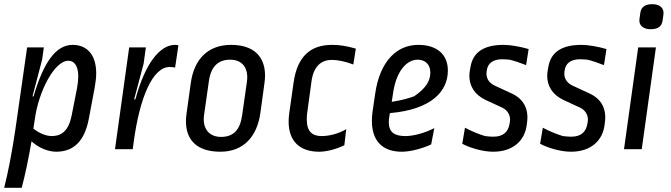

<svg xmlns="http://www.w3.org/2000/svg" viewBox="-27 -715 3215 920"><path d="M427 -297C431 -321 434 -343 434 -363C434 -454 389 -500 321 -500C239 -500 181 -413 134 -254L131 -252L129 -254L175 -430L183 -488H103L47 -97C32 6 12 111 -7 185H77C93 125 110 45 124 -38C156 -8 202 12 242 12C327 12 379 -40 399 -148ZM301 -424C327 -424 348 -402 348 -349C348 -333 346 -314 342 -292L316 -160C302 -91 270 -63 221 -63C194 -63 159 -77 133 -99L140 -145C158 -276 233 -424 301 -424Z M609 0 613 -30C642 -250 705 -394 786 -394C797 -394 804 -393 812 -391L828 -498C824 -499 816 -500 812 -500C739 -500 669 -412 622 -240L619 -238L616 -240L661 -409L672 -488H592L524 0Z M1133 -161C1123 -91 1090 -59 1032 -59C976 -59 941 -98 951 -165L974 -327C984 -398 1020 -429 1076 -429C1133 -429 1166 -390 1156 -322ZM1240 -315C1242 -328 1243 -341 1243 -353C1243 -444 1189 -500 1080 -500C972 -500 903 -434 887 -316L867 -172C865 -159 864 -146 864 -134C864 -43 918 12 1029 12C1138 12 1205 -58 1221 -176Z M1502 12C1537 12 1581 1 1623 -19L1632 -96C1594 -74 1551 -63 1514 -63C1470 -63 1443 -84 1443 -142C1443 -152 1443 -162 1445 -174L1466 -328C1476 -396 1511 -428 1563 -428C1591 -428 1626 -421 1666 -406L1678 -482C1633 -495 1599 -500 1564 -500C1461 -500 1398 -445 1380 -321L1359 -173C1357 -159 1356 -145 1356 -132C1356 -39 1409 12 1502 12Z M2119 -375C2120 -452 2069 -500 1977 -500C1875 -500 1794 -423 1771 -268L1758 -179C1756 -163 1755 -149 1755 -135C1755 -43 1803 12 1898 12C1938 12 1994 -2 2039 -23L2054 -101C2009 -78 1955 -63 1916 -63C1863 -63 1836 -81 1836 -130C1836 -139 1837 -148 1839 -159L1841 -173C2040 -190 2118 -277 2119 -375ZM1857 -272C1873 -378 1924 -429 1974 -429C2010 -429 2035 -407 2035 -367C2035 -326 2012 -291 1958 -254C1930 -243 1894 -234 1850 -227Z M2300 -236 2380 -199C2409 -185 2421 -157 2416 -130L2415 -124C2408 -80 2382 -60 2336 -60C2327 -60 2313 -61 2297 -63C2270 -71 2228 -88 2201 -103L2188 -26C2230 -4 2290 12 2336 12C2432 12 2488 -42 2497 -117L2499 -133C2506 -193 2482 -241 2425 -267L2343 -305C2313 -319 2300 -345 2305 -374L2306 -380C2311 -412 2336 -431 2379 -431C2388 -431 2405 -430 2415 -429C2437 -424 2468 -413 2494 -403L2506 -480C2464 -492 2419 -500 2386 -500C2289 -500 2240 -463 2228 -397L2225 -381C2223 -371 2222 -361 2222 -352C2222 -303 2247 -261 2300 -236Z M2673 -236 2753 -199C2782 -185 2794 -157 2789 -130L2788 -124C2781 -80 2755 -60 2709 -60C2700 -60 2686 -61 2670 -63C2643 -71 2601 -88 2574 -103L2561 -26C2603 -4 2663 12 2709 12C2805 12 2861 -42 2870 -117L2872 -133C2879 -193 2855 -241 2798 -267L2716 -305C2686 -319 2673 -345 2678 -374L2679 -380C2684 -412 2709 -431 2752 -431C2761 -431 2778 -430 2788 -429C2810 -424 2841 -413 2867 -403L2879 -480C2837 -492 2792 -500 2759 -500C2662 -500 2613 -463 2601 -397L2598 -381C2596 -371 2595 -361 2595 -352C2595 -303 2620 -261 2673 -236Z M3048 0 3116 -488H3031L2963 0ZM3152 -646C3156 -676 3135 -695 3099 -695C3064 -695 3045 -682 3041 -652L3037 -623C3033 -594 3055 -575 3090 -575C3126 -575 3144 -588 3148 -617Z"/></svg>

Font: Ropa Sans
Style: Italic
Weight: 400
Designer: Botio Nikoltchev
Foundry: Botjo Nikoltchev
Version: Version 1.002